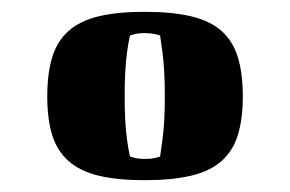

<svg xmlns="http://www.w3.org/2000/svg" viewBox="-20 -650 491 325"><path d="M191 -487Q191 -465 192 -446.5Q193 -428 195 -414Q197 -398 200 -385Q203 -384 207 -383Q215 -381 225 -381Q231 -381 235.5 -381.5Q240 -382 244 -383Q248 -384 251 -385Q253 -398 255 -414Q257 -428 258 -446.5Q259 -465 259 -487Q259 -509 258 -528Q257 -547 255 -561Q253 -577 251 -590Q248 -591 244 -592Q234 -594 225 -594Q215 -594 207 -592Q203 -591 200 -590Q197 -577 195 -561Q193 -547 192 -528Q191 -509 191 -487ZM60 -487Q60 -526 68.5 -553.5Q77 -581 96.5 -598Q116 -615 147.5 -622.5Q179 -630 225 -630Q271 -630 303 -622.5Q335 -615 354.5 -598Q374 -581 382.5 -553.5Q391 -526 391 -487Q391 -448 382.5 -421Q374 -394 354.5 -377Q335 -360 303 -352.5Q271 -345 225 -345Q179 -345 147.5 -352.5Q116 -360 96.5 -377Q77 -394 68.5 -421Q60 -448 60 -487Z"/></svg>

Font: Bigshot One
Style: Regular
Weight: 400
Designer: Gesine Todt
Foundry: Gesine Todt
Version: Version 1.001